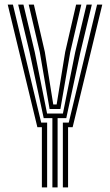

<svg xmlns="http://www.w3.org/2000/svg" viewBox="-20 -820 481 840"><path d="M209.2 0V-303.2H171.2L109.2 -592.5L59.5 -800H82.5L132 -592.5L186 -323.2H255.2L309.2 -592.5L358.8 -800H381.8L332 -592.5L270 -303.2H232V0ZM163.2 0V-263.5H143.5L13.8 -800H36.5L160.2 -283.5H186.2V0ZM255 0V-283.5H280.8L404.8 -800H427.5L297.8 -263.5H277.8V0ZM197 -343 154 -592.5 105.5 -800H128.2L176.2 -592.5L213 -363H227.8L265.2 -592.5L313 -800H335.8L287.5 -592.5L244.2 -343Z"/></svg>

Font: Big Shoulders Inline Text
Style: Bold
Weight: 700
Designer: Patric King
Foundry: XO Type Co
Version: Version 1.000